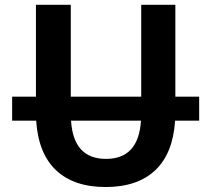

<svg xmlns="http://www.w3.org/2000/svg" viewBox="-20 -750 857 780"><path d="M29.3 -259.8V-357.4H126V-730.5H267.6V-357.4H553.7V-730.5H692.4V-357.4H789.1V-259.8H691.4Q682.6 -126 610.4 -58.1Q538.1 9.8 409.2 9.8Q280.3 9.8 208 -58.1Q135.7 -126 127 -259.8ZM552.7 -259.8H268.6Q278.3 -104.5 410.6 -104.5Q543 -104.5 552.7 -259.8Z"/></svg>

Font: Mgen+ 1c bold
Style: Bold
Weight: 700
Designer: [Source Han Sans]
Ryoko NISHIZUKA  (kana & ideographs); Paul D. Hunt (Latin, Greek & Cyrillic); Wenlong ZHANG  (bopomofo
Version: Version 1.059.20150602